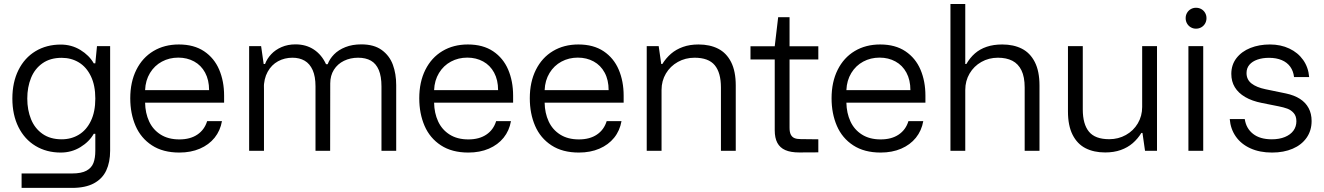

<svg xmlns="http://www.w3.org/2000/svg" viewBox="-20 -750 6588 955"><path d="M87.4 112.8H338.4Q384.8 112.8 410.2 98.9Q435.5 85 444.8 60.5Q454.1 36.1 454.1 -0.5V-101.6L527.8 -62.5V-0.5Q527.8 56.6 508.5 97.9Q489.3 139.2 447 161.9Q404.8 184.6 338.4 184.6H87.4ZM41.5 -259.8 74.7 -264.6 115.7 -259.8Q115.7 -203.1 134.3 -157.2Q152.8 -111.3 191.4 -84.2Q230 -57.1 286.6 -57.1Q334.5 -57.1 372.3 -80.1Q410.2 -103 432.1 -148.7Q454.1 -194.3 454.1 -259.8L490.2 -264.6L527.8 -259.8V1H462.4L454.1 -84.5H446.3Q423.8 -44.9 379.9 -18.1Q335.9 8.8 282.2 8.8Q211.4 8.8 156.7 -24.2Q102.1 -57.1 71.8 -117.9Q41.5 -178.7 41.5 -259.8ZM446.3 -435.1H454.1L462.4 -520.5H527.8V-259.8L490.2 -254.9L454.1 -259.8Q454.1 -325.2 432.1 -370.8Q410.2 -416.5 372.3 -439.5Q334.5 -462.4 286.6 -462.4Q230 -462.4 191.4 -435.3Q152.8 -408.2 134.3 -362.3Q115.7 -316.4 115.7 -259.8L74.7 -254.9L41.5 -259.8Q41.5 -340.8 71.8 -401.6Q102.1 -462.4 156.7 -495.4Q211.4 -528.3 282.2 -528.3Q335.9 -528.3 379.9 -501.5Q423.8 -474.6 446.3 -435.1Z M627.9 -261.2Q627.9 -342.3 658.2 -402.8Q688.5 -463.4 743.2 -496.1Q797.9 -528.8 869.6 -528.8Q944.8 -528.8 995.4 -494.9Q1045.9 -460.9 1070.3 -403.3Q1094.7 -345.7 1094.7 -274.4V-239.3H701.7Q702.6 -187.5 721.7 -146.2Q740.7 -105 778.8 -80.8Q816.9 -56.6 872.1 -56.6Q926.3 -56.6 961.7 -80.6Q997.1 -104.5 1010.3 -147.5H1084Q1075.7 -100.1 1047.4 -64.9Q1019 -29.8 974.1 -10.5Q929.2 8.8 872.1 8.8Q790.5 8.8 735.6 -27.1Q680.7 -63 654.3 -124Q627.9 -185.1 627.9 -261.2ZM866.7 -463.4Q822.3 -463.4 785.4 -443.6Q748.5 -423.8 726.1 -387Q703.6 -350.1 701.7 -301.8H1020Q1020 -352.1 1000.2 -388.7Q980.5 -425.3 945.6 -444.3Q910.6 -463.4 866.7 -463.4Z M1291.5 -431.6 1293 -302.7V0H1219.2V-520.5H1278.8ZM1434.6 -462.9Q1395.5 -462.9 1363 -445.3Q1330.6 -427.7 1311.3 -392.8Q1292 -357.9 1292 -308.1L1289.6 -431.6H1298.3Q1308.1 -458 1328.9 -480.2Q1349.6 -502.4 1380.6 -515.9Q1411.6 -529.3 1449.7 -529.3Q1502.9 -529.3 1541.7 -503.2Q1580.6 -477.1 1601.6 -430.7H1609.9Q1619.6 -457 1641.6 -479.5Q1663.6 -502 1698 -515.6Q1732.4 -529.3 1777.3 -529.3Q1840.3 -529.3 1878.9 -501.2Q1917.5 -473.1 1934.1 -428Q1950.7 -382.8 1950.7 -326.7V0H1877.4V-320.3Q1877.4 -370.1 1864 -401.9Q1850.6 -433.6 1825 -448.2Q1799.3 -462.9 1761.2 -462.9Q1722.7 -462.9 1690.9 -447.5Q1659.2 -432.1 1640.9 -403.1Q1622.6 -374 1622.6 -335L1622.1 0H1549.3V-320.3Q1549.3 -369.6 1535.2 -401.4Q1521 -433.1 1495.4 -448Q1469.7 -462.9 1434.6 -462.9Z M2065.4 -261.2Q2065.4 -342.3 2095.7 -402.8Q2126 -463.4 2180.7 -496.1Q2235.4 -528.8 2307.1 -528.8Q2382.3 -528.8 2432.9 -494.9Q2483.4 -460.9 2507.8 -403.3Q2532.2 -345.7 2532.2 -274.4V-239.3H2139.2Q2140.1 -187.5 2159.2 -146.2Q2178.2 -105 2216.3 -80.8Q2254.4 -56.6 2309.6 -56.6Q2363.8 -56.6 2399.2 -80.6Q2434.6 -104.5 2447.8 -147.5H2521.5Q2513.2 -100.1 2484.9 -64.9Q2456.5 -29.8 2411.6 -10.5Q2366.7 8.8 2309.6 8.8Q2228 8.8 2173.1 -27.1Q2118.2 -63 2091.8 -124Q2065.4 -185.1 2065.4 -261.2ZM2304.2 -463.4Q2259.8 -463.4 2222.9 -443.6Q2186 -423.8 2163.6 -387Q2141.1 -350.1 2139.2 -301.8H2457.5Q2457.5 -352.1 2437.7 -388.7Q2418 -425.3 2383.1 -444.3Q2348.1 -463.4 2304.2 -463.4Z M2615.2 -261.2Q2615.2 -342.3 2645.5 -402.8Q2675.8 -463.4 2730.5 -496.1Q2785.2 -528.8 2856.9 -528.8Q2932.1 -528.8 2982.7 -494.9Q3033.2 -460.9 3057.6 -403.3Q3082 -345.7 3082 -274.4V-239.3H2689Q2689.9 -187.5 2709 -146.2Q2728 -105 2766.1 -80.8Q2804.2 -56.6 2859.4 -56.6Q2913.6 -56.6 2949 -80.6Q2984.4 -104.5 2997.6 -147.5H3071.3Q3063 -100.1 3034.7 -64.9Q3006.3 -29.8 2961.4 -10.5Q2916.5 8.8 2859.4 8.8Q2777.8 8.8 2722.9 -27.1Q2668 -63 2641.6 -124Q2615.2 -185.1 2615.2 -261.2ZM2854 -463.4Q2809.6 -463.4 2772.7 -443.6Q2735.8 -423.8 2713.4 -387Q2690.9 -350.1 2689 -301.8H3007.3Q3007.3 -352.1 2987.5 -388.7Q2967.8 -425.3 2932.9 -444.3Q2897.9 -463.4 2854 -463.4Z M3269 -431.6 3270.5 -302.7V0H3196.8V-520.5H3256.3ZM3434.6 -462.9Q3389.2 -462.9 3351.6 -441.9Q3314 -420.9 3292.2 -384.3Q3270.5 -347.7 3270.5 -302.7L3269 -431.6H3274.4Q3292.5 -460.9 3317.6 -482.7Q3342.8 -504.4 3377 -516.6Q3411.1 -528.8 3454.6 -528.8Q3510.7 -528.8 3552 -507.8Q3593.3 -486.8 3616.5 -441.2Q3639.6 -395.5 3639.6 -324.7V0H3565.9V-314.9Q3565.9 -388.2 3535.2 -425.5Q3504.4 -462.9 3434.6 -462.9Z M3833.5 -102.1V-520L3850.6 -664.6H3907.2V-114.3Q3907.2 -92.3 3913.6 -80.1Q3919.9 -67.9 3931.9 -63Q3943.8 -58.1 3962.9 -58.1L4050.3 -57.1V7.8L3955.1 8.3Q3913.1 8.3 3886.2 -3.4Q3859.4 -15.1 3846.4 -39.6Q3833.5 -64 3833.5 -102.1ZM3712.9 -520H4050.3V-454.1H3712.9Z M4116.2 -261.2Q4116.2 -342.3 4146.5 -402.8Q4176.8 -463.4 4231.4 -496.1Q4286.1 -528.8 4357.9 -528.8Q4433.1 -528.8 4483.6 -494.9Q4534.2 -460.9 4558.6 -403.3Q4583 -345.7 4583 -274.4V-239.3H4189.9Q4190.9 -187.5 4210 -146.2Q4229 -105 4267.1 -80.8Q4305.2 -56.6 4360.4 -56.6Q4414.6 -56.6 4450 -80.6Q4485.4 -104.5 4498.5 -147.5H4572.3Q4564 -100.1 4535.6 -64.9Q4507.3 -29.8 4462.4 -10.5Q4417.5 8.8 4360.4 8.8Q4278.8 8.8 4223.9 -27.1Q4168.9 -63 4142.6 -124Q4116.2 -185.1 4116.2 -261.2ZM4355 -463.4Q4310.5 -463.4 4273.7 -443.6Q4236.8 -423.8 4214.4 -387Q4191.9 -350.1 4189.9 -301.8H4508.3Q4508.3 -352.1 4488.5 -388.7Q4468.8 -425.3 4433.8 -444.3Q4398.9 -463.4 4355 -463.4Z M4781.2 -730V0H4707.5V-730ZM4943.8 -462.9Q4898.4 -462.9 4861.3 -441.9Q4824.2 -420.9 4802.7 -384.3Q4781.2 -347.7 4781.2 -302.7V-431.6H4786.6Q4804.7 -462.9 4829.3 -484.4Q4854 -505.9 4887.7 -517.3Q4921.4 -528.8 4965.3 -528.8Q5021.5 -528.8 5062.7 -507.8Q5104 -486.8 5127.2 -441.2Q5150.4 -395.5 5150.4 -324.7V0H5076.7V-314.9Q5076.7 -367.2 5060.8 -399.9Q5044.9 -432.6 5015.4 -447.8Q4985.8 -462.9 4943.8 -462.9Z M5662.6 -88.9 5661.1 -217.8V-520.5H5734.9V0H5675.3ZM5497.1 -57.6Q5542.5 -57.6 5580.1 -78.6Q5617.7 -99.6 5639.4 -136.2Q5661.1 -172.9 5661.1 -217.8L5662.6 -88.9H5657.2Q5639.2 -59.6 5614 -37.8Q5588.9 -16.1 5554.7 -3.9Q5520.5 8.3 5477.1 8.3Q5420.9 8.3 5379.6 -12.7Q5338.4 -33.7 5315.2 -79.3Q5292 -125 5292 -195.8V-520.5H5365.7V-205.6Q5365.7 -132.3 5396.5 -95Q5427.2 -57.6 5497.1 -57.6Z M5964.8 -520.5V0H5891.1V-520.5ZM5877.4 -659.7Q5877.4 -674.3 5884.3 -686Q5891.1 -697.8 5902.9 -704.6Q5914.6 -711.4 5928.7 -711.4Q5943.5 -711.4 5955.4 -704.7Q5967.3 -697.9 5974.1 -686.1Q5981 -674.3 5981 -659.7Q5981 -645 5974.1 -633.1Q5967.3 -621.1 5955.4 -614.3Q5943.5 -607.4 5928.7 -607.4Q5914.6 -607.4 5902.9 -614.3Q5891.1 -621.1 5884.3 -633.1Q5877.4 -645 5877.4 -659.7Z M6096.7 -157.7H6171.4Q6178.2 -111.3 6212.6 -84.2Q6247.1 -57.1 6305.7 -57.1Q6343.3 -57.1 6371.1 -68.6Q6398.9 -80.1 6413.6 -100.3Q6428.2 -120.6 6428.2 -147Q6428.2 -172.4 6415 -187.5Q6401.9 -202.6 6383.3 -209.5Q6364.7 -216.3 6339.8 -221.2L6256.8 -237.8Q6207 -247.6 6173.1 -267.6Q6139.2 -287.6 6121.8 -316.4Q6104.5 -345.2 6104.5 -382.3Q6104.5 -427.7 6130.1 -460.9Q6155.8 -494.1 6199.5 -511.5Q6243.2 -528.8 6296.4 -528.8Q6350.1 -528.8 6393.1 -508.5Q6436 -488.3 6461.9 -451.7Q6487.8 -415 6491.7 -366.7H6416.5Q6413.1 -396.5 6397.7 -418Q6382.3 -439.5 6355.5 -450.9Q6328.6 -462.4 6292 -462.4Q6259.8 -462.4 6234.4 -453.6Q6209 -444.8 6194.6 -428Q6180.2 -411.1 6180.2 -386.7Q6180.2 -354 6205.1 -334.7Q6230 -315.4 6274.4 -306.2L6376 -285.2Q6417.5 -276.4 6445.8 -258.3Q6474.1 -240.2 6489 -212.4Q6503.9 -184.6 6503.9 -147.9Q6503.9 -100.6 6479 -64.9Q6454.1 -29.3 6409.7 -10.3Q6365.2 8.8 6307.1 8.8Q6245.6 8.8 6199.5 -12.2Q6153.3 -33.2 6127 -70.8Q6100.6 -108.4 6096.7 -157.7Z"/></svg>

Font: Wand UI Pro
Style: Regular
Weight: 400
Designer: Andreas Faust
Version: Version 1.003;FEAKit 1.0